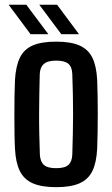

<svg xmlns="http://www.w3.org/2000/svg" viewBox="-20 -785 476 814"><path d="M218 8.5Q156 8.5 118.8 -8Q81.5 -24.5 64 -60.2Q46.5 -96 43.5 -154.5Q42 -181 41.5 -218.2Q41 -255.5 41 -296.5Q41 -337.5 41.5 -376.5Q42 -415.5 43.5 -446Q47 -505 64.5 -540.8Q82 -576.5 119.2 -592.5Q156.5 -608.5 218 -608.5Q281 -608.5 318 -591.8Q355 -575 372 -539.5Q389 -504 392 -446Q393 -417 393.8 -379.8Q394.5 -342.5 394.5 -302.2Q394.5 -262 393.8 -223.5Q393 -185 392 -154.5Q389 -96 371.8 -60.2Q354.5 -24.5 317.5 -8Q280.5 8.5 218 8.5ZM218 -72Q255.5 -72 270.5 -86.2Q285.5 -100.5 286.5 -130Q288 -175 288.8 -217.2Q289.5 -259.5 289.8 -300.8Q290 -342 289 -384Q288 -426 286.5 -471Q285.5 -501 270 -514.5Q254.5 -528 218 -528Q181.5 -528 165.5 -513.5Q149.5 -499 148.5 -470Q147.5 -433 146.8 -391.8Q146 -350.5 145.8 -307Q145.5 -263.5 146.5 -219Q147.5 -174.5 149 -130.5Q150.5 -100 166 -86Q181.5 -72 218 -72ZM240 -640 146.5 -765H222L315 -640ZM109.5 -640 16.5 -765H91.5L185 -640Z"/></svg>

Font: Big Shoulders Medium
Style: Regular
Weight: 500
Designer: Patric King
Foundry: XO Type Co
Version: Version 2.002